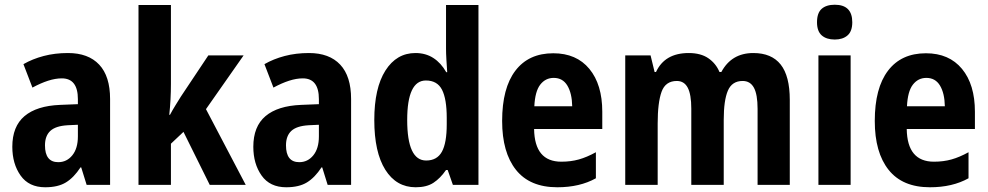

<svg xmlns="http://www.w3.org/2000/svg" viewBox="-20 -781 4174 811"><path d="M267 -557Q353 -557 399 -508Q445 -459 445 -363V0H346L323 -74H320Q292 -31 258.5 -10.5Q225 10 171 10Q102 10 67 -39.5Q32 -89 32 -161Q32 -247 83.5 -290.5Q135 -334 234 -338L309 -341V-362Q309 -450 241 -450Q214 -450 183 -440Q152 -430 117 -411L79 -510Q117 -532 164.5 -544.5Q212 -557 267 -557ZM266 -252Q215 -249 192.5 -228Q170 -207 170 -167Q170 -96 226 -96Q262 -96 285.5 -125Q309 -154 309 -205V-254Z M702 -427Q702 -361 695 -296H698Q708 -315 721 -336Q734 -357 744 -373L860 -547H1009L850 -320L1018 0H866L755 -224L702 -174V0H565V-760H702Z M1285 -557Q1371 -557 1417 -508Q1463 -459 1463 -363V0H1364L1341 -74H1338Q1310 -31 1276.5 -10.5Q1243 10 1189 10Q1120 10 1085 -39.5Q1050 -89 1050 -161Q1050 -247 1101.5 -290.5Q1153 -334 1252 -338L1327 -341V-362Q1327 -450 1259 -450Q1232 -450 1201 -440Q1170 -430 1135 -411L1097 -510Q1135 -532 1182.5 -544.5Q1230 -557 1285 -557ZM1284 -252Q1233 -249 1210.5 -228Q1188 -207 1188 -167Q1188 -96 1244 -96Q1280 -96 1303.5 -125Q1327 -154 1327 -205V-254Z M1736 10Q1654 10 1607.5 -64Q1561 -138 1561 -274Q1561 -409 1608 -483Q1655 -557 1735 -557Q1778 -557 1810.5 -536Q1843 -515 1865 -476H1869Q1867 -504 1865.5 -530Q1864 -556 1864 -575V-760H2001V0H1893L1871 -63H1864Q1840 -28 1811 -9Q1782 10 1736 10ZM1780 -103Q1826 -103 1846.5 -140Q1867 -177 1867 -256V-283Q1867 -363 1847 -402Q1827 -441 1779 -441Q1700 -441 1700 -274Q1700 -103 1780 -103Z M2317 -556Q2415 -556 2469.5 -490Q2524 -424 2524 -309V-236H2236Q2238 -98 2351 -98Q2391 -98 2425 -107.5Q2459 -117 2497 -138V-28Q2429 10 2334 10Q2218 10 2159.5 -63.5Q2101 -137 2101 -270Q2101 -409 2157 -482.5Q2213 -556 2317 -556ZM2319 -452Q2284 -452 2262 -423.5Q2240 -395 2237 -332H2397Q2396 -387 2376.5 -419.5Q2357 -452 2319 -452Z M3162 -557Q3239 -557 3277.5 -508.5Q3316 -460 3316 -359V0H3180V-321Q3180 -382 3164.5 -410.5Q3149 -439 3117 -439Q3072 -439 3054.5 -398Q3037 -357 3037 -275V0H2900V-322Q2900 -382 2885 -410.5Q2870 -439 2839 -439Q2791 -439 2774.5 -393.5Q2758 -348 2758 -259V0H2621V-547H2728L2745 -477H2751Q2788 -557 2889 -557Q2940 -557 2972 -535Q3004 -513 3019 -477H3027Q3070 -557 3162 -557Z M3506 -761Q3580 -761 3580 -687Q3580 -649 3560 -631.5Q3540 -614 3506 -614Q3471 -614 3451 -631.5Q3431 -649 3431 -687Q3431 -726 3450.5 -743.5Q3470 -761 3506 -761ZM3573 -547V0H3437V-547Z M3891 -556Q3989 -556 4043.5 -490Q4098 -424 4098 -309V-236H3810Q3812 -98 3925 -98Q3965 -98 3999 -107.5Q4033 -117 4071 -138V-28Q4003 10 3908 10Q3792 10 3733.5 -63.5Q3675 -137 3675 -270Q3675 -409 3731 -482.5Q3787 -556 3891 -556ZM3893 -452Q3858 -452 3836 -423.5Q3814 -395 3811 -332H3971Q3970 -387 3950.5 -419.5Q3931 -452 3893 -452Z"/></svg>

Font: Noto Sans Myanmar UI Condensed
Style: Bold
Weight: 700
Width: 3
Designer: Monotype Design Team
Foundry: Monotype Imaging Inc.
Version: Version 2.103; ttfautohint (v1.8.4.7-5d5b)